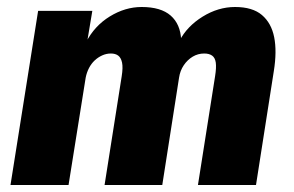

<svg xmlns="http://www.w3.org/2000/svg" viewBox="-20 -529 840 549"><path d="M10 0 89 -498H244L229 -408H226Q250 -455 294 -482Q338 -509 385 -509Q440 -509 468 -484.5Q496 -460 498 -415L493 -412Q515 -454 559.5 -481.5Q604 -509 652 -509Q702 -509 729 -486Q756 -463 764 -422.5Q772 -382 763 -326L712 0H546L595 -311Q599 -336 597 -350Q595 -364 586.5 -370Q578 -376 564 -376Q546 -376 531 -367Q516 -358 505.5 -342.5Q495 -327 492 -307L444 0H279L328 -311Q332 -336 329 -350Q326 -364 318 -370Q310 -376 297 -376Q284 -376 272 -370.5Q260 -365 250.5 -356Q241 -347 234.5 -334.5Q228 -322 225 -307L176 0Z"/></svg>

Font: Nunito Sans 10pt Condensed Black
Style: Italic
Weight: 900
Width: 3
Italic angle: -9°
Designer: Vernon Adams
Foundry: Vernon Adams
Version: Version 3.101;gftools[0.9.27]